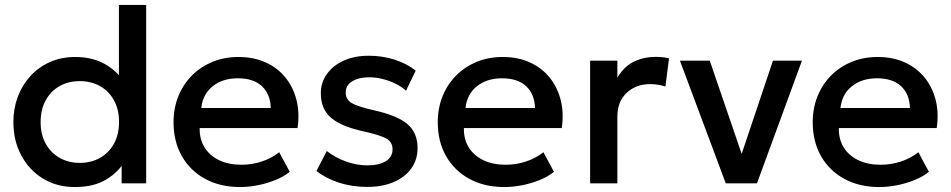

<svg xmlns="http://www.w3.org/2000/svg" viewBox="-20 -740 3839 775"><path d="M282 15Q209.5 15 153.5 -19.2Q97.5 -53.5 65.8 -112.8Q34 -172 34 -247.5Q34 -302 52 -349.8Q70 -397.5 103.2 -433.5Q136.5 -469.5 182.2 -489.8Q228 -510 283.5 -510Q351 -510 400.5 -483Q450 -456 483 -408L460 -383.5V-720H570V0H471V-119L487 -94Q460 -47 409.8 -16Q359.5 15 282 15ZM302 -82.5Q348 -82.5 383.8 -102.8Q419.5 -123 440 -160Q460.5 -197 460.5 -247.5Q460.5 -298 440 -335.2Q419.5 -372.5 383.8 -392.5Q348 -412.5 302 -412.5Q256 -412.5 220.5 -392.5Q185 -372.5 164.5 -335.2Q144 -298 144 -247.5Q144 -197 164.5 -160Q185 -123 220.8 -102.8Q256.5 -82.5 302 -82.5Z M949 15Q869 15 808.5 -17.8Q748 -50.5 714.2 -109.5Q680.5 -168.5 680.5 -246.5Q680.5 -303.5 700 -351.8Q719.5 -400 755 -435.5Q790.5 -471 838.2 -490.5Q886 -510 942.5 -510Q1004 -510 1052 -488.2Q1100 -466.5 1131.8 -427.5Q1163.5 -388.5 1176.8 -336.2Q1190 -284 1181 -223H786Q785 -178.5 805.5 -145.2Q826 -112 864.2 -93.5Q902.5 -75 954.5 -75Q996.5 -75 1035.8 -87.8Q1075 -100.5 1107 -125.5L1149.5 -46.5Q1125.5 -27 1091.5 -13.2Q1057.5 0.5 1020.5 7.8Q983.5 15 949 15ZM792.5 -304H1073Q1071.5 -360 1037.2 -392Q1003 -424 940 -424Q879 -424 838.8 -392Q798.5 -360 792.5 -304Z M1462.5 14.5Q1401 14.5 1347.5 -3Q1294 -20.5 1257.5 -50L1299 -130.5Q1333.5 -103.5 1376.8 -88Q1420 -72.5 1462 -72.5Q1510.5 -72.5 1537.5 -89.5Q1564.5 -106.5 1564.5 -137Q1564.5 -166 1541.2 -179.8Q1518 -193.5 1453 -208.5Q1359.5 -228 1317.2 -263.8Q1275 -299.5 1275 -363Q1275 -407.5 1299.8 -441.8Q1324.5 -476 1368 -495.5Q1411.5 -515 1468.5 -515Q1524 -515 1573 -499.2Q1622 -483.5 1658 -455L1619 -374Q1600.5 -390.5 1576 -402.5Q1551.5 -414.5 1524.2 -421.2Q1497 -428 1470 -428Q1428 -428 1401.8 -411.8Q1375.5 -395.5 1375.5 -367Q1375.5 -337.5 1400.5 -323.5Q1425.5 -309.5 1486.5 -295.5Q1582.5 -274.5 1624 -239.5Q1665.5 -204.5 1665.5 -142.5Q1665.5 -95 1640 -59.8Q1614.5 -24.5 1568.8 -5Q1523 14.5 1462.5 14.5Z M2015.5 15Q1935.5 15 1875 -17.8Q1814.5 -50.5 1780.8 -109.5Q1747 -168.5 1747 -246.5Q1747 -303.5 1766.5 -351.8Q1786 -400 1821.5 -435.5Q1857 -471 1904.8 -490.5Q1952.5 -510 2009 -510Q2070.5 -510 2118.5 -488.2Q2166.5 -466.5 2198.2 -427.5Q2230 -388.5 2243.2 -336.2Q2256.5 -284 2247.5 -223H1852.5Q1851.5 -178.5 1872 -145.2Q1892.5 -112 1930.8 -93.5Q1969 -75 2021 -75Q2063 -75 2102.2 -87.8Q2141.5 -100.5 2173.5 -125.5L2216 -46.5Q2192 -27 2158 -13.2Q2124 0.5 2087 7.8Q2050 15 2015.5 15ZM1859 -304H2139.5Q2138 -360 2103.8 -392Q2069.5 -424 2006.5 -424Q1945.5 -424 1905.2 -392Q1865 -360 1859 -304Z M2362 0V-495H2472V-426.5Q2500 -473 2540 -491.8Q2580 -510.5 2626 -510.5Q2641 -510.5 2654.5 -509Q2668 -507.5 2680.5 -504.5L2666 -391Q2651 -395.5 2635.5 -398Q2620 -400.5 2604.5 -400.5Q2547 -400.5 2509.5 -365.2Q2472 -330 2472 -269.5V0Z M2909.5 0 2724.5 -495H2845L2982 -94.5H2965.5L3100 -495H3217L3035.5 0Z M3529 15Q3449 15 3388.5 -17.8Q3328 -50.5 3294.2 -109.5Q3260.5 -168.5 3260.5 -246.5Q3260.5 -303.5 3280 -351.8Q3299.5 -400 3335 -435.5Q3370.5 -471 3418.2 -490.5Q3466 -510 3522.5 -510Q3584 -510 3632 -488.2Q3680 -466.5 3711.8 -427.5Q3743.5 -388.5 3756.8 -336.2Q3770 -284 3761 -223H3366Q3365 -178.5 3385.5 -145.2Q3406 -112 3444.2 -93.5Q3482.5 -75 3534.5 -75Q3576.5 -75 3615.8 -87.8Q3655 -100.5 3687 -125.5L3729.5 -46.5Q3705.5 -27 3671.5 -13.2Q3637.5 0.5 3600.5 7.8Q3563.5 15 3529 15ZM3372.5 -304H3653Q3651.5 -360 3617.2 -392Q3583 -424 3520 -424Q3459 -424 3418.8 -392Q3378.5 -360 3372.5 -304Z"/></svg>

Font: Geologica Cursive
Style: Regular
Weight: 400
Designer: Sindre Bremnes, Frode Helland
Foundry: Monokrom Skriftforlag AS
Version: Version 1.010;gftools[0.9.28]